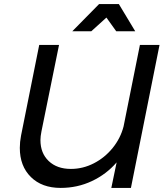

<svg xmlns="http://www.w3.org/2000/svg" viewBox="-20 -920 814 940"><path d="M642 -767H549L501 -834L427 -767H334L465 -900H562ZM77 -196Q77 -225 83 -256L172 -700H269L183 -277Q178 -252 178 -234Q178 -170 218.5 -131.5Q259 -93 327 -93Q386 -93 439.5 -120.5Q493 -148 531.5 -195.5Q570 -243 585 -301L665 -700H761L621 0H525L551 -125Q501 -67 430 -33.5Q359 0 277 0Q185 0 131 -53.5Q77 -107 77 -196Z"/></svg>

Font: TypoPRO Montserrat Alternates
Style: Italic
Weight: 400
Italic angle: -11.3°
Designer: Julieta Ulanovsky
Foundry: Julieta Ulanovsky
Version: Version 6.001